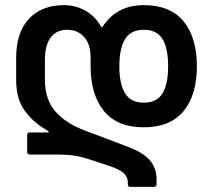

<svg xmlns="http://www.w3.org/2000/svg" viewBox="-20 -508 831 748"><path d="M478 210V203Q478 181 462 166.5Q446 152 405 138L341 117Q303 104 275 99Q247 94 196 94H96Q86 94 86 84V18Q86 8 96 8H164Q170 8 170 6Q170 3 162 -1Q110 -31 76.5 -76.5Q43 -122 43 -196V-283Q43 -381 92.5 -434.5Q142 -488 230 -488Q275 -488 314 -465.5Q353 -443 374 -403Q375 -402 376.5 -402Q378 -402 379 -403Q434 -488 540 -488Q643 -488 695 -425Q747 -362 747 -250Q747 -138 695 -75Q643 -12 540 -12Q437 -12 385 -75.5Q333 -139 333 -250V-285Q333 -335 308 -363.5Q283 -392 242 -392Q200 -392 177.5 -362Q155 -332 155 -274V-197Q155 -121 195.5 -74Q236 -27 312 1L476 63Q536 85 563 115.5Q590 146 590 193V210Q590 220 580 220H488Q478 220 478 210ZM540 -108Q591 -108 613 -144Q635 -180 635 -250Q635 -320 613 -356Q591 -392 540 -392Q490 -392 467.5 -356Q445 -320 445 -250Q445 -180 467.5 -144Q490 -108 540 -108Z"/></svg>

Font: Barlow GEO Semi Bold
Style: Regular
Weight: 600
Designer: Jeremy Tribby
Foundry: Tribby Type
Version: Version 1.408